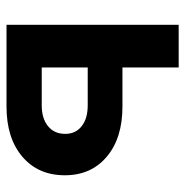

<svg xmlns="http://www.w3.org/2000/svg" viewBox="-10 -546 556 575"><g transform="rotate(90 267.5 -258.0)"><path d="M181.6 -347.2H298.8Q393.1 -347.2 448.7 -300.3Q504.4 -253.4 504.4 -174.8Q504.4 -94.7 448.7 -47.4Q393.1 0 298.8 0H53.7V-515.6H181.6ZM181.6 -243.2V-105.5H294.9Q334.5 -105.5 357.4 -124.3Q380.4 -143.1 380.4 -175.8Q380.4 -207 357.4 -225.1Q334.5 -243.2 294.9 -243.2Z"/></g></svg>

Font: Inter Display Semi Bold
Style: Regular
Weight: 600
Designer: Rasmus Andersson
Foundry: rsms
Version: Version 4.000;git-37864ae